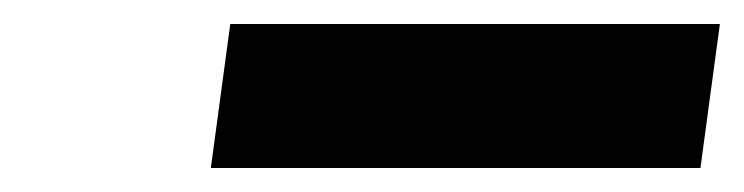

<svg xmlns="http://www.w3.org/2000/svg" viewBox="-20 -774 620 160"><path d="M171.9 -754 155.7 -634H563.7L579.9 -754Z"/></svg>

Font: Hussar Techniczny
Style: Bold 
Weight: 700
Foundry: Cannot Into Space Fonts
Version: Version 0.77